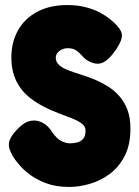

<svg xmlns="http://www.w3.org/2000/svg" viewBox="-20 -722 551 761"><path d="M255 19Q201 19 162 4Q123 -11 97 -31Q71 -51 57 -68Q43 -85 40 -89Q21 -117 16.5 -136.5Q12 -156 22 -175Q32 -194 57 -218Q80 -240 103.5 -243.5Q127 -247 149 -235.5Q171 -224 187 -198Q206 -171 224 -162.5Q242 -154 257 -154Q274 -154 288 -158Q302 -162 310.5 -173Q319 -184 319 -205Q319 -221 304.5 -232Q290 -243 266.5 -252.5Q243 -262 214 -272.5Q185 -283 156 -298Q136 -308 116.5 -321Q97 -334 80.5 -350.5Q64 -367 51.5 -388Q39 -409 32 -435.5Q25 -462 25 -494Q25 -555 51.5 -602Q78 -649 128 -675.5Q178 -702 246 -702Q287 -702 319.5 -693.5Q352 -685 374.5 -673Q397 -661 410.5 -650.5Q424 -640 427 -637Q460 -608 463 -586Q466 -564 439 -524Q409 -481 382.5 -472Q356 -463 321 -486Q312 -493 303 -503.5Q294 -514 281.5 -522.5Q269 -531 248 -531Q239 -531 230.5 -528Q222 -525 215.5 -520Q209 -515 205 -508.5Q201 -502 201 -494Q201 -476 214.5 -464Q228 -452 250.5 -443.5Q273 -435 300.5 -426.5Q328 -418 357 -406Q383 -395 408.5 -379Q434 -363 453.5 -340.5Q473 -318 485 -287Q497 -256 497 -212Q497 -147 473.5 -102.5Q450 -58 413.5 -31.5Q377 -5 335 7Q293 19 255 19Z"/></svg>

Font: Fredoka SemiCondensed
Style: Bold
Weight: 700
Width: 4
Designer: Ben Nathan
Foundry: Milena B. Brandão, Ben Nathan
Version: Version 2.001